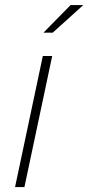

<svg xmlns="http://www.w3.org/2000/svg" viewBox="-20 -758 358 778"><path d="M41 0 153.5 -531H191.5L79 0ZM156 -625.5 266 -737.5H317.5L193.5 -625.5Z"/></svg>

Font: Epilogue ExtraLight
Style: Italic
Weight: 250
Italic angle: -12°
Designer: Tyler Finck
Foundry: Etcetera Type Co
Version: Version 2.112